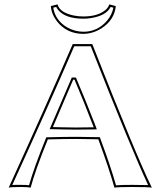

<svg xmlns="http://www.w3.org/2000/svg" viewBox="-20 -861 741 884"><path d="M200.2 -219.2Q141.6 -74.7 121.1 2.9Q108.4 0 76.2 0Q32.7 0 20 2.9Q190.4 -370.1 314.9 -658.2H404.8Q608.9 -139.2 679.2 2.9Q661.6 0 587.9 0Q524.4 0 506.8 2.9Q482.4 -84.5 432.6 -219.7Q371.6 -221.2 333 -221.2Q275.9 -221.2 200.2 -219.2ZM411.6 -274.9Q363.3 -399.9 323.2 -494.1H316.9L223.6 -275.9Q236.8 -275.9 267.6 -274.9Q311 -273.9 328.1 -273.9Q360.4 -273.9 411.6 -274.9ZM513.2 -833Q506.8 -768.6 446.3 -730Q407.2 -705.6 363.8 -705.1Q288.1 -705.1 242.7 -762.2Q217.3 -794.9 213.9 -833L245.1 -840.8Q254.9 -803.2 319.3 -789.6Q341.3 -785.2 363.8 -785.2Q432.1 -785.2 467.8 -816.9Q480 -828.6 482.9 -840.8ZM190.9 -223.1 193.4 -229H200.2Q276.4 -231 333 -231Q372.6 -231 432.6 -229.5H439.5L441.9 -223.1Q489.3 -95.7 514.2 -7.8Q536.1 -9.8 587.9 -9.8Q637.2 -9.8 662.1 -8.8Q585.4 -171.9 397.9 -647.9H321.8Q200.2 -366.7 36.6 -9.3Q51.8 -10.3 76.2 -9.8Q101.1 -9.8 113.8 -8.3Q135.7 -87.4 190.9 -223.1ZM420.9 -278.8 425.8 -265.6 411.6 -265.1Q359.4 -264.2 328.1 -264.2Q311 -264.2 267.1 -265.1Q236.3 -265.6 223.6 -266.1H208.5L310.5 -503.9H329.6L332 -498Q373 -402.8 420.9 -278.8ZM502 -825.7 489.3 -829.1Q469.7 -788.6 396.5 -777.3Q379.9 -774.9 363.8 -774.9Q280.8 -774.9 247.1 -815.9Q241.7 -822.8 238.8 -829.1L225.1 -825.7Q234.9 -765.6 292 -733.4Q325.7 -715.3 363.8 -714.8Q429.2 -714.8 473.1 -766.1Q496.1 -793.9 502 -825.7Z"/></svg>

Font: Linux Biolinum Outline O
Style: Bold
Weight: 700
Designer: Philipp H. Poll
Foundry: Philipp H. Poll
Version: Version 0.9.2